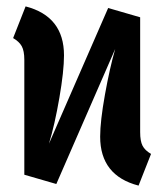

<svg xmlns="http://www.w3.org/2000/svg" viewBox="-20 -565 513 600"><path d="M452 -84 413 15Q293 -16 293 -138Q293 -186 308 -269.5Q323 -353 340 -412L156 10L56 -19V-378Q56 -406 48 -420.5Q40 -435 21 -446L60 -545Q180 -514 180 -392Q180 -343 165.5 -259Q151 -175 133 -116L318 -540L418 -511V-152Q418 -124 425.5 -109.5Q433 -95 452 -84Z"/></svg>

Font: Fira Sans Extra Condensed SemiBold
Style: Regular
Weight: 600
Width: 1
Designer: Carrois Corporate & Edenspiekermann AG
Foundry: Carrois Corporate GbR & Edenspiekermann AG
Version: Version 4.203